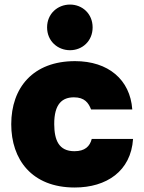

<svg xmlns="http://www.w3.org/2000/svg" viewBox="-20 -813 633 842"><path d="M307.6 9.3C447.3 9.3 554.2 -62.5 563.5 -203.6H382.3C374 -170.9 352.1 -149.9 306.6 -149.9C237.3 -149.9 218.3 -199.2 217.8 -268.1C217.3 -358.4 253.9 -386.2 304.2 -386.2C351.1 -386.2 368.2 -361.8 379.4 -333H560.1C550.8 -463.9 454.6 -544.9 309.1 -544.9C124.5 -544.9 29.3 -428.2 29.3 -268.1C29.3 -114.3 118.7 9.3 307.6 9.3ZM186.5 -692.9C186.5 -632.8 232.9 -592.8 287.1 -592.8C340.8 -592.8 386.2 -632.8 386.2 -692.9C386.2 -752.9 340.8 -793 287.1 -793C232.9 -793 186.5 -752.9 186.5 -692.9Z"/></svg>

Font: Wand UI Pro Black
Style: Regular
Weight: 900
Designer: Andreas Faust
Version: Version 1.003;FEAKit 1.0